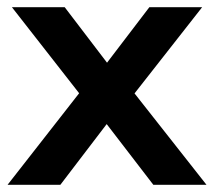

<svg xmlns="http://www.w3.org/2000/svg" viewBox="-20 -511 591 531"><path d="M1 0 223 -284 224 -221 13 -491H159L294 -314H258L393 -491H539L328 -222L329 -282L551 0H404L258 -190H292L147 0Z"/></svg>

Font: Nunito Sans 11pt
Style: Bold
Weight: 700
Version: Version 3.101;gftools[0.9.27]